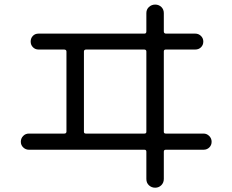

<svg xmlns="http://www.w3.org/2000/svg" viewBox="-20 -790 1040 859"><path d="M355.5 -559.6V-200.2Q355.5 -192.4 364.3 -192.4H626Q634.8 -192.4 634.8 -200.2V-559.6Q634.8 -567.4 626 -568.4H364.3Q355.5 -567.4 355.5 -559.6ZM109.4 -120.1Q94.7 -120.1 84 -130.4Q73.2 -140.6 73.2 -155.8Q73.2 -170.9 83.5 -181.6Q93.8 -192.4 109.4 -192.4H267.6Q276.4 -192.4 277.3 -200.2V-559.6Q277.3 -567.4 267.6 -568.4H152.3Q137.7 -568.4 127.4 -578.6Q117.2 -588.9 117.2 -604Q117.2 -619.1 127 -629.4Q136.7 -639.6 152.3 -639.6H626Q634.8 -639.6 634.8 -649.4V-731.4Q634.8 -748 646.5 -758.8Q658.2 -769.5 674.3 -769.5Q690.4 -769.5 701.7 -758.8Q712.9 -748 712.9 -731.4V-649.4Q712.9 -640.6 721.7 -639.6H853.5Q868.2 -639.6 878.9 -629.4Q889.6 -619.1 889.6 -604Q889.6 -588.9 879.4 -578.6Q869.1 -568.4 853.5 -568.4H721.7Q712.9 -568.4 712.9 -559.6V-200.2Q712.9 -192.4 721.7 -192.4H890.6Q905.3 -192.4 916 -181.6Q926.8 -170.9 926.8 -155.8Q926.8 -140.6 916.5 -130.4Q906.2 -120.1 890.6 -120.1H721.7Q712.9 -120.1 712.9 -111.3V10.7Q712.9 27.3 701.7 38.6Q690.4 49.8 674.3 49.8Q658.2 49.8 646.5 39.1Q634.8 28.3 634.8 10.7V-111.3Q634.8 -120.1 626 -120.1Z"/></svg>

Font: Rounded Mgen+ 1m regular
Style: Regular
Weight: 400
Designer: [Source Han Sans]
Ryoko NISHIZUKA  (kana & ideographs); Paul D. Hunt (Latin, Greek & Cyrillic); Wenlong ZHANG  (bopomofo
Version: Version 1.059.20150602